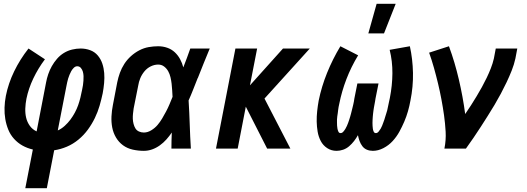

<svg xmlns="http://www.w3.org/2000/svg" viewBox="-20 -787 2790 1017"><path d="M114 210 154 5Q124 -2 99 -16Q74 -30 54.5 -51.5Q35 -73 24 -100Q13 -127 8 -156.5Q3 -186 4 -217Q5 -248 11 -279Q24 -345 55 -409Q86 -473 131 -530L218 -473Q182 -425 156.5 -371.5Q131 -318 120 -264Q115 -238 114 -212.5Q113 -187 118.5 -163.5Q124 -140 138 -120.5Q152 -101 174 -91L224 -350Q228 -372 235.5 -394Q243 -416 254.5 -436.5Q266 -457 282 -475.5Q298 -494 318.5 -506.5Q339 -519 362 -524.5Q385 -530 407 -530Q434 -530 458 -521Q482 -512 498 -493Q514 -474 522 -450Q530 -426 532 -400Q534 -374 531.5 -347Q529 -320 524 -293Q517 -260 507.5 -227Q498 -194 482.5 -162Q467 -130 445.5 -100.5Q424 -71 395.5 -47.5Q367 -24 334 -10Q301 4 267 9L228 210ZM286 -96Q306 -105 323 -120.5Q340 -136 353 -153.5Q366 -171 376.5 -190.5Q387 -210 394 -230Q401 -250 406 -270.5Q411 -291 415 -312Q418 -324 419.5 -336Q421 -348 422 -360Q423 -372 422.5 -384Q422 -396 419 -407Q416 -418 408.5 -427Q401 -436 389 -436Q379 -436 370.5 -427.5Q362 -419 357 -409.5Q352 -400 348 -390.5Q344 -381 341 -371Q338 -361 336 -351.5Q334 -342 332 -332Z M742 12Q712 12 683 5.5Q654 -1 631.5 -17.5Q609 -34 594.5 -58.5Q580 -83 574.5 -111.5Q569 -140 570.5 -170.5Q572 -201 578 -231L601 -351Q606 -376 615 -401Q624 -426 638.5 -448.5Q653 -471 673.5 -489.5Q694 -508 718 -520.5Q742 -533 767.5 -537.5Q793 -542 818 -542Q843 -542 866 -534Q889 -526 906 -510Q923 -494 934 -473.5Q945 -453 951 -430Q961 -455 970 -480Q979 -505 988 -530H1091Q1075 -491 1059 -452Q1043 -413 1028 -374L1027 -373Q1015 -343 1003.5 -313.5Q992 -284 979 -255Q983 -191 985 -127.5Q987 -64 991 0H888Q888 -21 888.5 -42.5Q889 -64 890 -85Q877 -66 861.5 -48.5Q846 -31 826.5 -17Q807 -3 785.5 4.5Q764 12 742 12ZM742 -85Q762 -85 781.5 -97Q801 -109 814.5 -125Q828 -141 839 -159.5Q850 -178 860 -197Q870 -216 878 -235Q886 -254 894 -274Q893 -291 892 -309Q891 -327 889 -344Q887 -361 883 -378Q879 -395 871 -409.5Q863 -424 849.5 -434.5Q836 -445 818 -445Q798 -445 778.5 -435.5Q759 -426 745 -409Q731 -392 723 -372.5Q715 -353 712 -333L688 -213Q686 -199 684.5 -185Q683 -171 683.5 -157.5Q684 -144 687.5 -130.5Q691 -117 697.5 -106.5Q704 -96 716 -90.5Q728 -85 742 -85Z M1124 0 1227 -530H1342L1304 -335L1479 -530H1621L1381 -265L1518 0H1395L1282 -222L1239 0Z M1763 12Q1735 12 1713 -2.5Q1691 -17 1679 -40Q1667 -63 1662.5 -89.5Q1658 -116 1657.5 -143Q1657 -170 1660 -198Q1663 -226 1668 -254Q1683 -328 1712.5 -401Q1742 -474 1783 -542L1877 -494Q1840 -433 1815 -368Q1790 -303 1777 -237Q1775 -229 1773.5 -220.5Q1772 -212 1771 -203.5Q1770 -195 1769 -187Q1768 -179 1766.5 -170.5Q1765 -162 1765 -154Q1765 -146 1765 -137.5Q1765 -129 1765.5 -121Q1766 -113 1767.5 -105Q1769 -97 1772.5 -89.5Q1776 -82 1784 -82Q1792 -82 1798.5 -89.5Q1805 -97 1809.5 -104.5Q1814 -112 1817.5 -120Q1821 -128 1824 -136Q1827 -144 1829.5 -152Q1832 -160 1834.5 -168Q1837 -176 1839 -184Q1841 -192 1843 -200Q1845 -208 1847 -216Q1849 -224 1851 -232.5Q1853 -241 1854.5 -249Q1856 -257 1857 -265L1873 -345H1985L1969 -265Q1968 -257 1966.5 -249Q1965 -241 1963.5 -233Q1962 -225 1960.5 -216.5Q1959 -208 1958 -200Q1957 -192 1956 -184Q1955 -176 1954.5 -168Q1954 -160 1953.5 -152Q1953 -144 1953 -136Q1953 -128 1953.5 -120Q1954 -112 1955 -104.5Q1956 -97 1959.5 -89.5Q1963 -82 1971 -82Q1979 -82 1985.5 -90Q1992 -98 1996.5 -105.5Q2001 -113 2004 -121Q2007 -129 2010 -137Q2013 -145 2016 -153.5Q2019 -162 2021 -170Q2023 -178 2026 -186Q2029 -194 2031 -202.5Q2033 -211 2034.5 -219Q2036 -227 2038 -235.5Q2040 -244 2041.5 -252Q2043 -260 2045 -268Q2058 -334 2058.5 -398.5Q2059 -463 2044 -523L2151 -542Q2166 -474 2167.5 -401Q2169 -328 2154 -254Q2149 -226 2141 -198Q2133 -170 2121.5 -143Q2110 -116 2095.5 -89.5Q2081 -63 2060 -40Q2039 -17 2011 -2.5Q1983 12 1955 12Q1938 12 1923.5 6Q1909 0 1899.5 -12.5Q1890 -25 1884.5 -40Q1879 -55 1876 -71Q1867 -55 1855.5 -40Q1844 -25 1829.5 -12.5Q1815 0 1797.5 6Q1780 12 1763 12ZM1931 -610 1975 -767H2076L2014 -610Z M2334 0Q2343 -45 2340.5 -89.5Q2338 -134 2332 -176.5Q2326 -219 2318 -261.5Q2310 -304 2300 -345.5Q2290 -387 2278.5 -428Q2267 -469 2253 -508L2358 -542Q2374 -499 2387 -455Q2400 -411 2410.5 -366Q2421 -321 2429.5 -275Q2438 -229 2444 -183Q2460 -206 2475 -229.5Q2490 -253 2504.5 -277Q2519 -301 2532.5 -325.5Q2546 -350 2558 -375Q2570 -400 2580 -425.5Q2590 -451 2596 -477L2606 -530H2720L2710 -477Q2703 -445 2690.5 -413.5Q2678 -382 2663.5 -351.5Q2649 -321 2633 -291Q2617 -261 2599.5 -231.5Q2582 -202 2563.5 -173Q2545 -144 2526.5 -115Q2508 -86 2488 -57Q2468 -28 2448 0Z"/></svg>

Font: Lode
Style: Bold Italic
Weight: 700
Italic angle: -11°
Monospace: yes
Designer: Belleve Invis
Foundry: Belleve Invis
Version: Version 29.2.0; ttfautohint (v1.8.3)